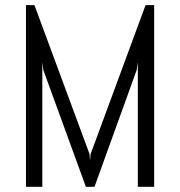

<svg xmlns="http://www.w3.org/2000/svg" viewBox="-20 -720 694 740"><path d="M511.2 0V-480L506.8 -450.2L344.2 0H311L147 -450.2L143.1 -480V0H80.1V-700.2H112.8L325.2 -126L327.1 -100.1L329.1 -126L541 -700.2H574.2V0Z"/></svg>

Font: Abel
Style: Regular
Weight: 400
Designer: Matthew Desmond
Foundry: Matthew Desmond
Version: Version 1.002